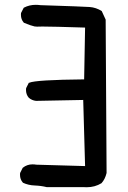

<svg xmlns="http://www.w3.org/2000/svg" viewBox="-20 -785 540 811"><path d="M64.5 -46.9Q64.5 -49.8 64.9 -54.2L75.7 -75.7L76.7 -76.7Q94.2 -90.8 117.7 -90.8Q125.5 -90.8 133.3 -89.4L339.4 -83.5L331.5 -362.8L132.3 -358.9Q114.7 -360.8 101.6 -372.1Q89.8 -385.7 89.8 -405.3Q89.8 -408.2 90.3 -412.6L101.6 -435.1L103.5 -435.5Q131.3 -447.8 335.4 -449.7L339.4 -668.5Q201.7 -672.9 159.7 -672.9Q146 -672.9 143.3 -672.6Q140.6 -672.4 137 -672.4Q133.3 -672.4 126 -673.3Q111.3 -676.3 80.6 -689L80.1 -689.9Q68.4 -703.1 68.4 -722.7Q68.4 -725.6 68.8 -730L80.1 -752L81.5 -752.9Q104 -764.6 130.9 -764.6Q140.6 -764.6 150.9 -763.2Q333.5 -757.3 358.9 -755.4Q385.7 -753.4 409.7 -738.3L426.3 -702.1L430.2 -54.2Q423.8 -27.8 408.7 -11.2Q380.9 5.9 346.2 5.9Q339.8 5.9 332.5 5.4H177.2Q153.3 -0.5 126.7 -1.5Q100.1 -2.4 76.7 -13.2L76.2 -14.2Q64.5 -27.3 64.5 -46.9Z"/></svg>

Font: Bakudai
Style: Medium
Weight: 500
Version: Version 1.48